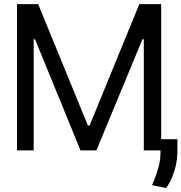

<svg xmlns="http://www.w3.org/2000/svg" viewBox="-20 -748 902 955"><path d="M64.5 -727.5H169.9L417 -124H425.8L672.9 -727.5H781.7V0H695.3V-552.7H688.5L459.5 0H380.4L154.3 -552.7H147.5V0H64.5ZM862.3 -55.7V10.7Q861.8 42 855.5 72Q849.1 102.1 837.2 130.9Q825.2 159.7 806.6 187.5L736.3 172.9Q748.5 144.5 757.8 117.9Q767.1 91.3 772.7 65.4Q778.3 39.6 778.3 12.7V-55.7Z"/></svg>

Font: Inter Tight
Style: Regular
Weight: 400
Designer: Rasmus Andersson
Foundry: rsms
Version: Version 3.002